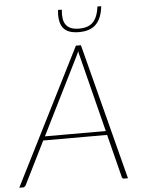

<svg xmlns="http://www.w3.org/2000/svg" viewBox="-78 -941 735 988"><g transform="rotate(-5 289.0 -447.0)"><path d="M0 0ZM542.5 0H522Q514 0 511.5 -8L455 -231.5H125L14 -8Q11.5 -4.5 8.2 -2.2Q5 0 1 0H-19L335 -703H361ZM135.5 -252H450L351 -644.5Q349 -651.5 347.2 -658.5Q345.5 -665.5 344.5 -673.5Q341 -665.5 337.8 -658.5Q334.5 -651.5 331 -644.5ZM357.5 -771Q299 -771 275.8 -801.2Q252.5 -831.5 259.5 -894H279Q276.5 -869 279 -849.5Q281.5 -830 291 -816.5Q300.5 -803 317.2 -796Q334 -789 359.5 -789Q410 -789 433.8 -816.5Q457.5 -844 463 -894H482.5Q476 -832.5 446 -801.8Q416 -771 357.5 -771Z"/></g></svg>

Font: Lato Thin
Style: Italic
Weight: 200
Italic angle: -7°
Designer: Lukasz Dziedzic
Foundry: tyPoland Lukasz Dziedzic
Version: Version 2.007; 2014-02-27